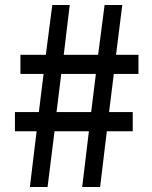

<svg xmlns="http://www.w3.org/2000/svg" viewBox="-20 -751 610 771"><path d="M100 0H171L199 -224H337L310 0H382L409 -224H513V-301H418L437 -454H536V-531H446L471 -731H400L374 -531H236L260 -731H190L164 -531H62V-454H155L136 -301H40V-224H127ZM207 -301 226 -454H365L346 -301Z"/></svg>

Font: Noto Sans Japanese Medium
Style: Regular
Weight: 500
Designer: Ryoko NISHIZUKA (kana & ideographs); Paul D. Hunt (Latin, Greek & Cyrillic); Wenlong ZHANG (bopomofo); Sandoll Communica
Foundry: Adobe Systems Incorporated
Version: Version 1.000;PS 1;hotconv 1.0.78;makeotf.lib2.5.61930